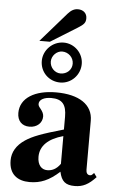

<svg xmlns="http://www.w3.org/2000/svg" viewBox="-62 -965 623 1020"><g transform="rotate(5 250.0 -454.5)"><path d="M122 -738H178L320 -826C352 -846 360 -856 360 -879C360 -905 341 -923 312 -923C292 -923 276 -914 259 -895ZM357 -635C357 -693 309 -740 252 -740C193 -740 144 -691 144 -633C144 -573 191 -527 251 -527C310 -527 357 -576 357 -635ZM309 -632C309 -600 283 -575 249 -575C218 -575 192 -602 192 -634C192 -665 219 -692 248 -692C281 -692 309 -666 309 -632ZM473 -64 463 -54C460 -51 457 -50 452 -50C438 -50 431 -61 431 -78V-339C431 -425 357 -473 235 -473C122 -473 44 -427 44 -347C44 -305 68 -279 109 -279C149 -279 177 -305 177 -339C177 -353 171 -365 158 -381C149 -391 147 -398 147 -404C147 -428 176 -441 212 -441C271 -441 293 -412 293 -348V-280C177 -247 130 -229 92 -204C47 -174 25 -136 25 -92C25 -18 71 14 135 14C193 14 239 -5 294 -55C305 -4 327 14 376 14C419 14 450 -2 488 -43ZM293 -97C271 -66 247 -57 223 -57C193 -57 171 -80 171 -124C171 -182 213 -223 293 -245Z"/></g></svg>

Font: XITS Math
Style: Bold
Weight: 700
Designer: MicroPress Inc., with final additions and corrections provided by Coen Hoffman, Elsevier (retired)
Version: Version 1.105